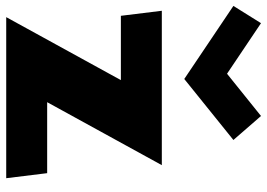

<svg xmlns="http://www.w3.org/2000/svg" viewBox="-176 -736 880 633"><g transform="rotate(90 264.5 -420.0)"><path d="M24.9 -840 -32 -749 208.9 -587 410 -749 330.9 -840 191.6 -728ZM493 -513H-16L0.6 -378H212.6L5 0H536L519.4 -135H285.4Z"/></g></svg>

Font: Hussar
Style: BdOpOblOne
Weight: 700
Foundry: Cannot Into Space Fonts
Version: Version 2.00